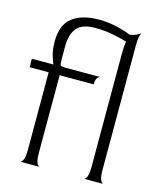

<svg xmlns="http://www.w3.org/2000/svg" viewBox="-109 -799 731 877"><g transform="rotate(15 256.5 -360.0)"><path d="M70 0Q77 0 83.5 -14Q90 -28 90 -60V-428H0V-468H100L101 -470Q98 -475 89 -503.5Q80 -532 80 -571Q80 -650 125 -685Q170 -720 250 -720Q296 -720 337.5 -710Q379 -700 401 -690Q414 -690 429 -696.5Q444 -703 454 -710Q450 -706 446.5 -691.5Q443 -677 443 -649V-60Q443 -28 449.5 -14Q456 0 463 0H371Q378 0 384.5 -14Q391 -28 391 -60V-596Q391 -613 392 -628Q393 -643 395 -655Q365 -664 325 -671.5Q285 -679 243 -679Q183 -679 157.5 -649.5Q132 -620 132 -560V-498Q132 -476 136 -472Q140 -468 163 -468H323Q316 -467 309.5 -458Q303 -449 303 -428H142V-60Q142 -28 148.5 -14Q155 0 162 0Z"/></g></svg>

Font: Red Rose Light
Style: Regular
Weight: 300
Designer: Jaikishan Patel
Version: Version 1.001; ttfautohint (v1.8.3)